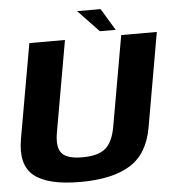

<svg xmlns="http://www.w3.org/2000/svg" viewBox="-56 -857 826 913"><g transform="rotate(-5 357.5 -401.0)"><path d="M290.5 4Q444 4 529 -48.5Q614 -101 636 -224.5L715 -675H545L469 -243Q456 -171 420.8 -141.5Q385.5 -112 311.5 -112Q237.5 -112 212.5 -141.5Q187.5 -171 200.5 -243L276.5 -675H106.5L27 -224.5Q5.5 -101 71.5 -48.5Q137.5 4 290.5 4ZM445.5 -702H521L458 -806.5H346Z"/></g></svg>

Font: Anybody
Style: Bold Italic
Weight: 700
Italic angle: -10°
Designer: Tyler Finck
Foundry: Etcetera Type Company
Version: Version 1.113;gftools[0.9.25]